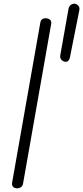

<svg xmlns="http://www.w3.org/2000/svg" viewBox="-20 -1028 454 1048"><path d="M74 0Q65.5 0 58.5 -3.2Q51.5 -6.5 48 -13.2Q44.5 -20 46 -30.5L200 -904Q202.5 -918 210.2 -923.2Q218 -928.5 228.5 -928.5Q242.5 -928.5 252.2 -920.8Q262 -913 259.5 -898.5L106 -26.5Q103.5 -12 94 -6Q84.5 0 74 0ZM334 -691Q322.5 -693.5 314.5 -702.8Q306.5 -712 309 -726L354 -980Q356.5 -995 368.2 -1002.5Q380 -1010 392.5 -1007Q399 -1005.5 407.5 -996.8Q416 -988 413 -972L362 -716.5Q359.5 -703 352.2 -696Q345 -689 334 -691Z"/></svg>

Font: Edu VIC WA NT Hand Pre
Style: Regular
Weight: 400
Designer: Tina and Corey Anderson, Eben Sorkin, Mirko Velimirovic
Foundry: Google for Education
Version: Version 1.000